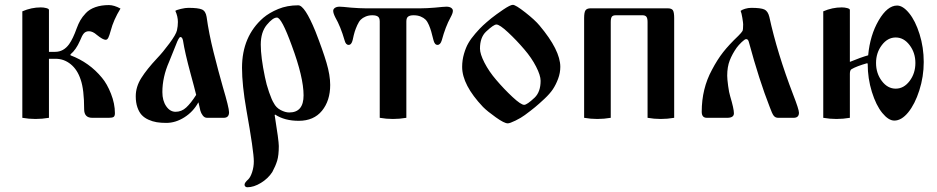

<svg xmlns="http://www.w3.org/2000/svg" viewBox="-20 -497 3953 810"><path d="M74.2 0V-449.2Q112.3 -465.8 152.3 -465.8Q164.1 -465.8 175.3 -462.9Q186.5 -460 186.5 -455.1V-278.3H212.9Q248 -278.3 271.5 -310.5Q288.1 -334 303.7 -377.9Q310.5 -396.5 318.8 -411.1Q327.1 -425.8 342.3 -441.9Q357.4 -458 382.3 -466.8Q407.2 -475.6 439.5 -475.6Q460.9 -475.6 488.3 -460.9Q459 -413.1 447.3 -368.2Q441.4 -346.7 437 -337.9Q432.6 -329.1 425.8 -329.1Q414.1 -329.1 388.7 -349.6Q371.1 -365.2 355.5 -365.2Q341.8 -365.2 334 -356.4Q326.2 -347.7 317.4 -325.2Q300.8 -287.1 277.3 -267.6V-263.7Q357.4 -233.4 410.2 -168.9Q431.6 -143.6 448.2 -101.6Q464.8 -59.6 464.8 -19.5Q464.8 -7.8 459.5 -3.9Q454.1 0 439.5 0H369.1Q335 0 335 -36.1Q335 -119.1 320.3 -161.1Q306.6 -203.1 278.3 -226.1Q250 -249 214.8 -249H186.5V0Q158.2 4.9 129.9 4.9Q101.6 4.9 74.2 0Z M552.7 -90.8Q552.7 -130.9 576.2 -168Q599.6 -205.1 642.6 -251Q667 -276.4 694.8 -314Q722.7 -351.6 726.6 -369.1Q730.5 -386.7 730.5 -404.3Q730.5 -427.7 719.7 -451.2Q724.6 -455.1 743.2 -459.5Q761.7 -463.9 774.4 -463.9Q816.4 -463.9 832 -457Q847.7 -450.2 851.6 -425.8Q861.3 -355.5 880.9 -277.3Q902.3 -192.4 919.9 -130.9Q946.3 -42 946.3 -23.4Q946.3 0 923.8 0H853.5Q842.8 0 835.4 -9.8Q828.1 -19.5 825.2 -30.3Q822.3 -41 817.4 -64.5H816.4Q794.9 -25.4 757.8 -2Q720.7 21.5 681.6 21.5Q659.2 21.5 641.1 18.6Q623 15.6 606 7.8Q588.9 0 577.6 -12.2Q566.4 -24.4 559.6 -44.4Q552.7 -64.5 552.7 -90.8ZM665 -108.4Q665 -72.3 681.2 -48.8Q697.3 -25.4 720.7 -25.4Q746.1 -25.4 765.6 -43.5Q785.2 -61.5 807.6 -96.7Q799.8 -128.9 784.2 -185.5Q759.8 -275.4 752 -326.2Q749 -340.8 741.2 -340.8Q734.4 -340.8 721.7 -306.6Q711.9 -281.2 693.4 -236.3Q665 -171.9 665 -108.4Z M1001 -210.9Q1001 -343.8 1090.8 -421.9Q1116.2 -443.4 1153.8 -459Q1191.4 -474.6 1238.3 -474.6Q1265.6 -474.6 1310.5 -365.2Q1341.8 -285.2 1357.4 -232.4Q1373 -179.7 1373 -138.7Q1373 -72.3 1338.4 -29.8Q1303.7 12.7 1240.2 12.7Q1180.7 12.7 1140.6 -13.7L1138.7 -11.7Q1156.2 96.7 1156.2 119.1Q1156.2 158.2 1149.4 180.7Q1142.6 203.1 1128.9 228.5Q1111.3 255.9 1081.1 274.4Q1050.8 293 1023.4 293Q1018.6 293 1015.1 290Q1011.7 287.1 1011.7 282.2Q1011.7 273.4 1027.3 259.8Q1037.1 250 1043.9 228.5Q1050.8 207 1050.8 183.6Q1050.8 141.6 1019.5 -33.2Q1001 -138.7 1001 -210.9ZM1080.1 -308.6Q1080.1 -255.9 1097.7 -171.9Q1103.5 -141.6 1115.2 -107.9Q1127 -74.2 1134.8 -62.5Q1144.5 -43 1164.1 -32.7Q1183.6 -22.5 1200.2 -22.5Q1260.7 -22.5 1260.7 -94.7Q1260.7 -170.9 1210.9 -304.7Q1168 -422.9 1148.4 -422.9Q1130.9 -422.9 1105.5 -392.1Q1080.1 -361.3 1080.1 -308.6Z M1385.7 -451.2Q1385.7 -459 1393.1 -463.9Q1400.4 -468.8 1413.1 -468.8Q1422.9 -468.8 1460.9 -464.8Q1498 -461.9 1521.5 -461.9H1754.9Q1779.3 -461.9 1814.5 -464.8Q1853.5 -468.8 1863.3 -468.8Q1876 -468.8 1883.3 -463.9Q1890.6 -459 1890.6 -451.2Q1890.6 -441.4 1880.9 -423.8Q1859.4 -384.8 1843.8 -327.1Q1837.9 -307.6 1825.7 -307.6Q1813.5 -307.6 1808.6 -328.1Q1802.7 -351.6 1799.3 -363.8Q1795.9 -376 1789.6 -391.1Q1783.2 -406.2 1775.4 -414.1Q1767.6 -421.9 1754.9 -427.2Q1742.2 -432.6 1724.6 -432.6Q1710 -432.6 1702.1 -427.2Q1694.3 -421.9 1694.3 -406.2V0Q1666 4.9 1637.7 4.9Q1609.4 4.9 1582 0V-406.2Q1582 -421.9 1574.2 -427.2Q1566.4 -432.6 1550.8 -432.6Q1535.2 -432.6 1522.5 -427.2Q1509.8 -421.9 1502 -414.1Q1494.1 -406.2 1487.3 -391.1Q1480.5 -376 1476.6 -363.8Q1472.7 -351.6 1467.8 -328.1Q1462.9 -307.6 1450.7 -307.6Q1438.5 -307.6 1433.6 -327.1Q1417 -384.8 1394.5 -423.8Q1385.7 -441.4 1385.7 -451.2Z M1929.7 -214.8Q1929.7 -243.2 1937.5 -270Q1945.3 -296.9 1956.1 -315.4Q1966.8 -334 1985.4 -355.5Q2003.9 -377 2017.6 -389.6Q2031.2 -402.3 2052.7 -419.9Q2072.3 -435.5 2102.5 -456.1Q2132.8 -476.6 2143.6 -476.6Q2155.3 -476.6 2195.8 -444.8Q2236.3 -413.1 2255.9 -389.6Q2343.8 -285.2 2343.8 -214.8Q2343.8 -189.5 2334.5 -164.6Q2325.2 -139.6 2312.5 -120.6Q2299.8 -101.6 2276.9 -80.1Q2253.9 -58.6 2237.3 -44.9Q2220.7 -31.2 2194.3 -11.7Q2178.7 0 2154.8 11.7Q2130.9 23.4 2122.1 23.4Q2107.4 23.4 2071.8 -2Q2036.1 -27.3 2017.6 -45.9Q1929.7 -138.7 1929.7 -214.8ZM2004.9 -292Q2004.9 -269.5 2023.9 -232.4Q2043 -195.3 2073.2 -160.2Q2106.4 -121.1 2142.1 -87.9Q2177.7 -54.7 2191.4 -54.7Q2203.1 -54.7 2235.4 -85Q2260.7 -109.4 2260.7 -156.2Q2260.7 -178.7 2241.7 -215.8Q2222.7 -252.9 2192.4 -288.1Q2159.2 -327.1 2123.5 -360.4Q2087.9 -393.6 2074.2 -393.6Q2062.5 -393.6 2030.3 -363.3Q2004.9 -338.9 2004.9 -292Z M2444.3 0V-420.9Q2444.3 -445.3 2450.2 -453.6Q2456.1 -461.9 2471.7 -461.9H2796.9Q2813.5 -461.9 2818.8 -453.6Q2824.2 -445.3 2824.2 -420.9V0Q2795.9 4.9 2767.6 4.9Q2739.3 4.9 2711.9 0V-404.3Q2711.9 -419.9 2707 -426.3Q2702.1 -432.6 2690.4 -432.6H2578.1Q2565.4 -432.6 2561 -426.3Q2556.6 -419.9 2556.6 -404.3V0Q2528.3 4.9 2500 4.9Q2471.7 4.9 2444.3 0Z M2940.4 -25.4Q2940.4 -123 2983.4 -202.1Q3005.9 -245.1 3030.8 -276.9Q3055.7 -308.6 3094.7 -345.7Q3108.4 -359.4 3112.3 -366.2Q3115.2 -371.1 3115.2 -394.5Q3115.2 -400.4 3111.8 -421.4Q3108.4 -442.4 3104.5 -451.2Q3110.4 -456.1 3123.5 -460Q3136.7 -463.9 3149.4 -463.9Q3189.5 -463.9 3204.6 -457Q3219.7 -450.2 3225.6 -425.8Q3258.8 -273.4 3326.2 -97.7Q3350.6 -35.2 3350.6 -21.5Q3350.6 0 3328.1 0H3262.7Q3251 0 3244.1 -8.8Q3237.3 -17.6 3227.5 -44.9Q3182.6 -159.2 3139.6 -318.4Q3136.7 -332 3127.9 -332Q3122.1 -332 3108.9 -319.3Q3095.7 -306.6 3087.9 -295.9Q3069.3 -269.5 3058.6 -242.2Q3047.9 -214.8 3047.9 -177.7Q3047.9 -164.1 3051.8 -134.8Q3055.7 -105.5 3060.5 -90.8Q3076.2 -38.1 3076.2 -19Q3076.2 0 3047.9 0H2961.9Q2940.4 0 2940.4 -25.4Z M3453.1 0V-449.2Q3491.2 -465.8 3531.2 -465.8Q3543 -465.8 3554.2 -462.9Q3565.4 -460 3565.4 -455.1V-236.3H3566.4Q3611.3 -254.9 3642.6 -263.7Q3650.4 -348.6 3687 -411.1Q3723.6 -473.6 3764.6 -473.6Q3789.1 -473.6 3815.4 -441.4Q3841.8 -409.2 3859.4 -353Q3877 -296.9 3877 -235.4Q3877 -173.8 3858.4 -115.7Q3839.8 -57.6 3811.5 -22.9Q3783.2 11.7 3752.9 11.7Q3728.5 11.7 3702.1 -20.5Q3675.8 -52.7 3658.2 -109.4Q3640.6 -166 3640.6 -227.5L3638.7 -230.5Q3593.8 -217.8 3572.3 -205.1Q3565.4 -201.2 3565.4 -185.5V0Q3537.1 4.9 3508.8 4.9Q3480.5 4.9 3453.1 0ZM3675.8 -231.4Q3675.8 -187.5 3700.2 -155.3Q3724.6 -123 3758.8 -123Q3793 -123 3817.4 -155.3Q3841.8 -187.5 3841.8 -231.4Q3841.8 -274.4 3817.4 -306.6Q3793 -338.9 3758.8 -338.9Q3724.6 -338.9 3700.2 -306.6Q3675.8 -274.4 3675.8 -231.4Z"/></svg>

Font: Monomakh Unicode TT
Style: Medium
Weight: 500
Designer: Alexey Kryukov, Aleksandr Andreev
Version: Version 1.1